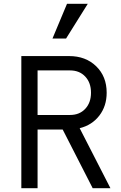

<svg xmlns="http://www.w3.org/2000/svg" viewBox="-20 -997 640 1017"><path d="M351 -624H179V-388H351Q401 -388 431.5 -420.5Q462 -453 462 -506Q462 -559 431.5 -591.5Q401 -624 351 -624ZM179 -311V0H93V-700H346Q434 -700 489.5 -646Q545 -592 545 -506Q545 -435 506 -384.5Q467 -334 402 -318L565 0H471L312 -311ZM335 -977H445L330 -793H258Z"/></svg>

Font: CommitMono
Style: 450Regular
Weight: 450
Designer: Eigil Nikolajsen
Foundry: Eigil Nikolajsen
Version: Version 1.002